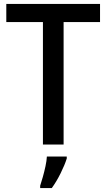

<svg xmlns="http://www.w3.org/2000/svg" viewBox="-20 -734 541 975"><path d="M303 0H198V-622H12V-714H488V-622H303ZM319 71Q309 103 288 145.5Q267 188 243 221H184V209Q190 191 197.5 164.5Q205 138 211 110Q217 82 218 61H319Z"/></svg>

Font: Noto Sans Georgian SemiCondensed Medium
Style: Regular
Weight: 500
Width: 4
Designer: Monotype Design Team, Akaki Razmadze
Foundry: Google LLC
Version: Version 2.005; ttfautohint (v1.8.4.7-5d5b)